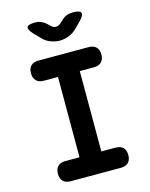

<svg xmlns="http://www.w3.org/2000/svg" viewBox="-137 -1036 874 1122"><g transform="rotate(-15 300.0 -475.0)"><path d="M366 -122H451Q481 -122 497 -106.5Q513 -91 513 -61Q513 -31 497 -15.5Q481 0 451 0H149Q119 0 103 -15.5Q87 -31 87 -61Q87 -91 103 -106.5Q119 -122 149 -122H234V-608H149Q119 -608 103 -624Q87 -640 87 -670Q87 -699 103 -714.5Q119 -730 149 -730H451Q481 -730 497 -714.5Q513 -699 513 -670Q513 -640 497 -624Q481 -608 451 -608H366ZM186 -950Q208 -950 224.5 -942.5Q241 -935 257 -920L266 -911Q282 -894 299 -894Q316 -894 333 -911L344 -921Q360 -937 377 -943.5Q394 -950 415 -950Q457 -950 463.5 -935Q470 -920 441 -890L405 -854Q383 -831 354 -820.5Q325 -810 300 -810Q275 -810 246 -820.5Q217 -831 196 -854L161 -890Q132 -921 138 -935.5Q144 -950 186 -950Z"/></g></svg>

Font: Maple Mono NL
Style: Bold
Weight: 700
Monospace: yes
Designer: subframe7536
Version: Version 7.000